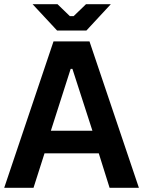

<svg xmlns="http://www.w3.org/2000/svg" viewBox="-23 -898 684 918"><path d="M250 -752 132.8 -877.9H252L311 -820.8H329.1L388.2 -877.9H506.8L390.1 -752ZM-2.9 0 232.9 -700.2H404.8L641.1 0H501L449.2 -165H189.9L137.2 0ZM220.2 -272.9H418.9L323.2 -568.8H314.9Z"/></svg>

Font: Fixel Text SemiBold
Style: Regular
Weight: 600
Width: 4
Designer: AlfaBravo + MacPaw
Foundry: Kyrylo Tkachov, Marchela Mozhyna, Serhii Makarenko, Maria Weinstein, Zakhar Kryvoshyya
Version: Version 1.211